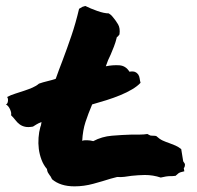

<svg xmlns="http://www.w3.org/2000/svg" viewBox="-122 -624 675 659"><path d="M322.3 -377.9Q335 -379.9 341.8 -377Q348.6 -374 352.5 -368.2Q356.4 -362.3 357.4 -354.5Q358.4 -346.7 360.4 -339.8Q349.6 -328.1 331.5 -317.4Q313.5 -306.6 291 -297.4Q268.6 -288.1 243.7 -280.3Q218.8 -272.5 194.3 -265.6Q180.7 -233.4 171.4 -205.1Q162.1 -176.8 160.2 -140.6Q165 -142.6 169.4 -142.6Q173.8 -142.6 177.7 -142.6Q186.5 -142.6 198.2 -139.6Q227.5 -155.3 262.2 -158.2Q296.9 -161.1 331.1 -162.1Q344.7 -162.1 358.4 -162.1Q372.1 -162.1 383.8 -164.1Q392.6 -159.2 395 -158.7Q397.5 -158.2 402.3 -158.2Q409.2 -158.2 414.1 -157.2Q425.8 -146.5 436.5 -141.6Q447.3 -136.7 459 -132.8Q469.7 -128.9 480 -124.5Q490.2 -120.1 500 -112.3L506.8 -70.3Q513.7 -61.5 512.7 -58.6Q512.7 -50.8 508.8 -46.9L510.7 -36.1Q496.1 -33.2 490.7 -29.3Q485.4 -25.4 480.5 -20.5Q472.7 -19.5 469.2 -19.5Q465.8 -19.5 462.9 -19.5Q449.2 -19.5 429.7 -14.6Q403.3 -23.4 375 -23.4Q364.3 -23.4 352.5 -22.5Q340.8 -21.5 329.1 -20.5Q317.4 -18.6 305.2 -17.1Q293 -15.6 280.3 -16.6L257.8 -10.7Q230.5 -2 198.2 6.8Q166 15.6 133.8 15.6Q85 15.6 56.6 -8.8Q51.8 -19.5 47.9 -23.4Q44.9 -27.3 42.5 -31.7Q40 -36.1 39.1 -43.9Q27.3 -57.6 20.5 -75.7Q13.7 -93.8 11.2 -112.8Q8.8 -131.8 10.3 -151.4Q11.7 -170.9 16.6 -188.5Q18.6 -192.4 19 -196.3Q19.5 -200.2 20.5 -205.1Q9.8 -201.2 2.9 -196.8Q-3.9 -192.4 -8.8 -189.5Q-25.4 -186.5 -36.1 -189Q-46.9 -191.4 -54.7 -197.3Q-62.5 -203.1 -68.8 -211.4Q-75.2 -219.7 -84 -228.5Q-82 -236.3 -87.4 -248.5Q-92.8 -260.7 -101.6 -265.6Q-95.7 -267.6 -94.7 -277.3Q-93.8 -287.1 -97.7 -291Q-85 -297.9 -69.3 -302.7Q-53.7 -307.6 -39.1 -312.5Q-24.4 -317.4 -10.7 -323.2Q2.9 -329.1 11.7 -336.9Q25.4 -341.8 40 -345.2Q54.7 -348.6 69.3 -353.5Q75.2 -370.1 80.6 -384.8Q85.9 -399.4 91.8 -414.1Q108.4 -458 123 -501Q137.7 -543.9 149.4 -593.8Q157.2 -598.6 161.1 -600.6Q167 -602.5 170.9 -603.5Q188.5 -594.7 211.9 -586.4Q235.4 -578.1 251 -578.1Q258.8 -573.2 260.7 -570.8Q262.7 -568.4 264.6 -566.4Q275.4 -553.7 283.2 -540.5Q291 -527.3 288.1 -505.9Q282.2 -497.1 279.3 -497.1Q274.4 -477.5 269 -463.9Q263.7 -450.2 257.8 -436.5Q252.9 -426.8 249 -417.5Q245.1 -408.2 241.2 -396.5Q265.6 -401.4 287.6 -399.9Q309.6 -398.4 322.3 -377.9Z"/></svg>

Font: Permanent Marker
Style: Regular
Weight: 400
Designer: Font Diner, Inc
Foundry: Font Diner, Inc
Version: Version 1.000